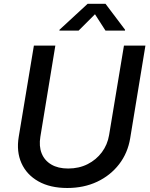

<svg xmlns="http://www.w3.org/2000/svg" viewBox="-20 -964 780 996"><path d="M329.1 11.2Q240.2 11.2 179.2 -23.2Q118.2 -57.6 91.3 -117.7Q64.5 -177.7 77.1 -253.9L155.8 -727.5H267.1L189.5 -255.4Q181.2 -206.1 196 -168.7Q210.9 -131.3 246.1 -110.6Q281.2 -89.8 333.5 -89.8Q389.6 -89.8 434.6 -112.5Q479.5 -135.3 508.5 -174.3Q537.6 -213.4 545.9 -263.2L623 -727.5H734.4L655.3 -246.6Q642.6 -169.9 597.7 -111.8Q552.7 -53.7 483.9 -21.2Q415 11.2 329.1 11.2ZM387.7 -805.2H288.1L288.6 -809.6L434.6 -944.3H527.3L628.9 -809.6L628.4 -805.2H527.3L472.7 -890.1Z"/></svg>

Font: Inter Medium
Style: Italic
Weight: 500
Italic angle: -9.3988°
Designer: Rasmus Andersson
Foundry: rsms
Version: Version 4.001;git-66647c0bb